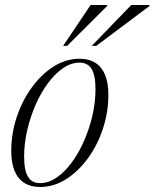

<svg xmlns="http://www.w3.org/2000/svg" viewBox="-20 -738 618 768"><path d="M298.5 -503Q336 -503 361.8 -486.5Q387.5 -470 400.5 -438Q413.5 -406 413.5 -358.5Q413.5 -289.5 391.8 -223.5Q370 -157.5 331.8 -105Q293.5 -52.5 244.2 -21.2Q195 10 140 10Q103 10 77 -6.5Q51 -23 38 -55.2Q25 -87.5 25 -134Q25 -203.5 46.8 -269.2Q68.5 -335 106.8 -387.8Q145 -440.5 194.2 -471.8Q243.5 -503 298.5 -503ZM140.5 -5.5Q174 -5.5 206.2 -27.5Q238.5 -49.5 266.8 -87.8Q295 -126 316.2 -174.5Q337.5 -223 349.8 -276.2Q362 -329.5 362 -381Q362 -436.5 346.5 -462Q331 -487.5 298 -487.5Q265 -487.5 232.5 -465.5Q200 -443.5 171.8 -405.2Q143.5 -367 122.2 -318.5Q101 -270 88.8 -216.8Q76.5 -163.5 76.5 -111.5Q76.5 -56.5 92 -31Q107.5 -5.5 140.5 -5.5ZM347 -554.5 505 -718H578.5L578 -714L365 -554.5ZM232.5 -554.5 342.5 -718H409.5L408.5 -714L248.5 -554.5Z"/></svg>

Font: Newsreader 60pt Light
Style: Italic
Weight: 300
Italic angle: -17°
Designer: Hugues Gentile
Foundry: Production Type
Version: Version 1.003